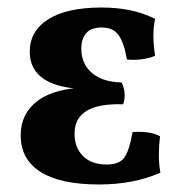

<svg xmlns="http://www.w3.org/2000/svg" viewBox="-20 -484 484 510"><path d="M243 6Q140 6 87.5 -27.5Q35 -61 35 -124Q35 -184 82.5 -218Q130 -252 223 -252V-247Q139 -247 99 -272.5Q59 -298 59 -346Q59 -402 108.5 -433Q158 -464 249 -464Q291 -464 325 -457Q359 -450 392 -434Q387 -410 387.5 -386Q388 -362 392 -336Q377 -329 356 -326.5Q335 -324 317 -326Q310 -369 295.5 -390Q281 -411 250 -411Q222 -411 209 -396Q196 -381 196 -355Q196 -314 224.5 -290Q253 -266 303 -265Q310 -251 311 -235.5Q312 -220 307 -207Q242 -209 210 -189.5Q178 -170 178 -129Q178 -92 200.5 -69.5Q223 -47 263 -47Q298 -47 311 -66.5Q324 -86 332 -133Q350 -135 370.5 -132.5Q391 -130 405 -122Q402 -97 402 -72.5Q402 -48 406 -25Q368 -9 328 -1.5Q288 6 243 6Z"/></svg>

Font: Vollkorn
Style: Bold
Weight: 700
Designer: Friedrich Althausen
Foundry: Friedrich Althausen
Version: Version 5.000